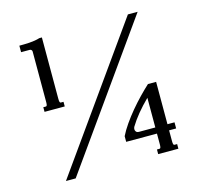

<svg xmlns="http://www.w3.org/2000/svg" viewBox="-106 -847 1046 977"><g transform="rotate(-15 417.5 -358.5)"><path d="M124 10.7 647.9 -726.6H699.2L175.3 10.7ZM633.8 -134.8V-291Q601.1 -258.8 575.4 -227.5Q549.8 -196.3 531.2 -165.5Q528.3 -159.7 528.3 -152.8Q528.3 -146 533 -140.4Q537.6 -134.8 548.8 -134.8ZM633.8 -102.5H471.7V-132.3Q485.4 -160.2 506.8 -190.9Q528.3 -221.7 553.2 -251.5Q578.1 -281.2 604.5 -308.6Q630.9 -335.9 654.8 -357.9H697.8V-134.8H734.9V-102.5H697.8V-46.4Q697.8 -34.2 699.5 -29.3Q701.2 -24.4 705.1 -24.4H719.2V0H612.8V-24.4H626.5Q630.4 -24.4 632.1 -29.3Q633.8 -34.2 633.8 -45.4ZM194.8 -726.6V-403.8Q194.8 -391.6 196.5 -386.7Q198.2 -381.8 202.1 -381.8H216.3V-357.4H109.9V-381.8H123.5Q127.4 -381.8 129.2 -386.7Q130.9 -391.6 130.9 -402.8V-669.4Q130.9 -674.3 127.4 -678Q124 -681.6 118.7 -681.6H73.2V-715.8Q85 -715.8 98.9 -716.1Q112.8 -716.3 127 -717.3Q141.1 -718.3 155 -720.5Q168.9 -722.7 181.2 -726.6Z"/></g></svg>

Font: Arian Grqi
Style: Regular
Weight: 400
Designer: Ruben Hakobyan (Tarumian)
Foundry: Ruben Hakobyan (Tarumian)
Version: Version 1.003